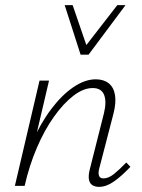

<svg xmlns="http://www.w3.org/2000/svg" viewBox="-20 -724 555 748"><path d="M366 4Q350 4 339.5 -3Q329 -10 326.5 -24.5Q324 -39 329 -61L385 -283Q396 -328 385.5 -354.5Q375 -381 341 -381Q305 -381 266 -351Q227 -321 190 -269Q153 -217 123.5 -148Q94 -79 76 0H47Q70 -91 104 -167.5Q138 -244 179.5 -299Q221 -354 266 -384.5Q311 -415 353 -415Q384 -415 403.5 -399.5Q423 -384 428 -354Q433 -324 422 -281L367 -69Q362 -51 365.5 -40Q369 -29 383 -29Q403 -29 424.5 -46.5Q446 -64 472 -91L488 -74Q454 -38 424 -17Q394 4 366 4ZM38 0 134 -410H171L75 0ZM294 -511 306 -535 437 -704H469L325 -511ZM294 -511 232 -704H263L321 -535L325 -511Z"/></svg>

Font: Ysabeau ExtraLight
Style: Italic
Weight: 250
Italic angle: -12°
Version: Version 2.000;gftools[0.9.27.dev2+g8671c4b]